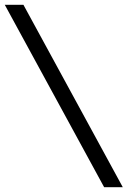

<svg xmlns="http://www.w3.org/2000/svg" viewBox="-20 -691 534 804"><path d="M416 92.8 0 -670.9H78.1L494.1 92.8Z"/></svg>

Font: Charis SIL Am
Style: Bold
Weight: 700
Foundry: SIL International
Version: Version 5.000